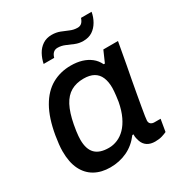

<svg xmlns="http://www.w3.org/2000/svg" viewBox="-172 -843 918 977"><g transform="rotate(-30 286.5 -355.0)"><path d="M195 12Q143 12 104.5 -9.5Q66 -31 45 -73.5Q24 -116 24 -180Q24 -200 26.5 -222Q29 -244 33 -269Q49 -363 83 -422.5Q117 -482 166.5 -510Q216 -538 278 -538Q313 -538 341.5 -529.5Q370 -521 392 -504Q414 -487 427 -460H434L463 -526H549L526 -399Q519 -362 511.5 -322.5Q504 -283 497.5 -245.5Q491 -208 485.5 -177.5Q480 -147 477 -126.5Q474 -106 474 -101Q474 -88 482 -81.5Q490 -75 503 -75H539L527 -4Q517 1 499.5 6.5Q482 12 458 12Q431 12 413 0.5Q395 -11 387 -33Q384 -42 381.5 -52.5Q379 -63 380 -75H373Q340 -31 294.5 -9.5Q249 12 195 12ZM238 -78Q264 -78 289 -88.5Q314 -99 335 -120.5Q356 -142 372 -175.5Q388 -209 397 -256Q400 -275 401.5 -289Q403 -303 404 -314Q405 -325 405 -334Q405 -371 394 -396.5Q383 -422 360 -435Q337 -448 301 -448Q258 -448 226.5 -430Q195 -412 174.5 -373Q154 -334 142 -271Q138 -250 136 -235Q134 -220 133 -208Q132 -196 132 -186Q132 -131 158 -104.5Q184 -78 238 -78ZM163 -614Q169 -643 182.5 -667.5Q196 -692 218.5 -707Q241 -722 272 -722Q298 -722 320 -713.5Q342 -705 362.5 -696Q383 -687 406 -687Q420 -687 429.5 -695.5Q439 -704 445 -722H507Q502 -693 487.5 -668Q473 -643 451 -628.5Q429 -614 397 -614Q372 -614 350.5 -623Q329 -632 308 -641Q287 -650 265 -650Q250 -650 240 -641Q230 -632 225 -614Z"/></g></svg>

Font: Archivo SemiBold Medium
Style: Italic
Weight: 500
Italic angle: -10°
Version: Version 2.001